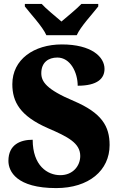

<svg xmlns="http://www.w3.org/2000/svg" viewBox="-20 -951 608 981"><path d="M217 -771H372C392 -816 453 -880 482 -918V-931H396C376 -909 322 -865 294 -841C266 -865 212 -909 193 -931H107V-918C136 -880 197 -816 217 -771ZM267 10C434 10 540 -80 540 -210C540 -306 500 -374 357 -435C217 -494 191 -534 191 -577C191 -632 227 -657 273 -657C340 -657 377 -580 377 -513C478 -513 514 -550 514 -599C514 -660 448 -724 296 -724C153 -724 43 -647 43 -521C43 -430 83 -358 225 -296C327 -252 390 -220 390 -154C390 -104 353 -56 288 -56C222 -56 147 -105 147 -237C85 -237 23 -213 23 -129C23 -75 65 10 267 10Z"/></svg>

Font: Noto Serif Devanagari SemiCondensed Black
Style: Regular
Weight: 900
Width: 4
Designer: Universal Thirst, Indian Type Foundry and the Monotype Design Team
Foundry: Monotype Imaging Inc.
Version: Version 2.004